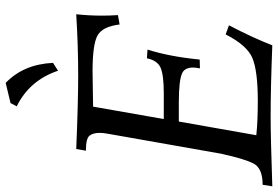

<svg xmlns="http://www.w3.org/2000/svg" viewBox="-179 -811 983 679"><g transform="rotate(-90 312.5 -471.5)"><path d="M491.7 0Q342.8 -5.9 238.8 -5.9Q168.5 -5.9 -6.8 0L-1.5 -34.2Q57.1 -34.2 73.7 -66.4Q90.3 -98.6 108.4 -181.2L179.2 -582.5Q182.1 -598.6 182.1 -610.8Q182.1 -634.3 171.9 -646.7Q161.6 -659.2 119.1 -659.2L125 -693.4Q290 -686.5 385.7 -686.5Q489.7 -686.5 601.6 -693.4Q596.7 -647.5 596.7 -602.5Q596.7 -574.2 598.6 -545.9L565.4 -540Q558.1 -600.6 526.4 -618.2Q494.6 -635.7 398.9 -635.7L274.9 -633.8L231 -383.8H322.3Q385.7 -383.8 411.9 -394.8Q438 -405.8 445.8 -443.4L476.6 -441.4Q451.7 -362.8 441.4 -256.8L410.2 -255.9Q413.1 -271 413.1 -279.8Q413.1 -309.1 394 -318.4Q369.1 -330.6 290.5 -330.6H222.2L173.8 -56.6Q222.2 -51.3 294.4 -51.3Q400.4 -51.3 446 -70.1Q491.7 -88.9 530.3 -165L562.5 -153.3Q518.6 -69.3 491.7 0ZM401.9 -757.8Q367.7 -858.9 275.9 -903.8L287.6 -925.8L358.9 -942.9Q424.8 -879.4 429.7 -775.4Z"/></g></svg>

Font: Kelvinch
Style: Italic
Weight: 400
Italic angle: -10°
Designer: Paul James Miller
Foundry: High-Logic / Made with FontCreator
Version: Version 3.40;July 22, 2017;FontCreator 11.0.0.2388 64-bit